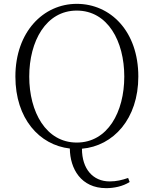

<svg xmlns="http://www.w3.org/2000/svg" viewBox="-20 -759 799 998"><path d="M379 -18C219 -18 132 -177 132 -361C132 -545 219 -704 379 -704C540 -704 626 -545 626 -361C626 -177 540 -18 379 -18ZM532 219C572 219 618 210 654 187L646 166C614 177 585 184 550 184C463 184 406 119 406 14C569 0 699 -141 699 -361C699 -597 554 -739 379 -739C205 -739 60 -593 60 -361C60 -142 185 -5 343 13C344 118 401 219 532 219Z"/></svg>

Font: Noto Serif CJK SC ExtraLight
Style: Regular
Weight: 200
Designer: Ryoko NISHIZUKA 西塚涼子 (kana & ideographs); Frank Grießhammer (Latin, Greek & Cyrillic); Wenlong ZHANG 张文龙 (bopomofo); San
Foundry: Adobe
Version: Version 2.001;hotconv 1.1.0;makeotfexe 2.6.0